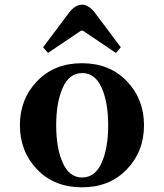

<svg xmlns="http://www.w3.org/2000/svg" viewBox="-20 -785 700 820"><path d="M138.5 -61.5Q65 -138 65 -250Q65 -362 138.5 -438.5Q212 -515 330 -515Q448 -515 521.5 -438.5Q595 -362 595 -250Q595 -138 521.5 -61.5Q448 15 330 15Q212 15 138.5 -61.5ZM248 -410.5Q220 -348 220 -250Q220 -152 248 -89.5Q276 -27 331 -27Q386 -27 414 -89.5Q442 -152 442 -250Q442 -348 414 -410.5Q386 -473 331 -473Q276 -473 248 -410.5ZM388 -727 496 -583 475 -559 334 -654H326L185 -559L164 -583L272 -727Q300 -765 330 -765Q360 -765 388 -727Z"/></svg>

Font: Croissant One
Style: Regular
Weight: 400
Designer: Eduardo Rodriguez Tunni
Foundry: Eduardo Rodriguez Tunni
Version: Version 1.001